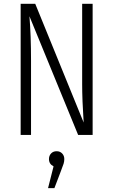

<svg xmlns="http://www.w3.org/2000/svg" viewBox="-20 -705 591 1003"><path d="M463.9 -685.1V0H388.2L133.8 -620.1Q142.1 -520.5 142.1 -387.2V0H87.9V-685.1H164.1L417 -64.9Q409.2 -184.1 409.2 -266.1V-685.1ZM275.9 85Q293.5 85 304.7 96.7Q315.9 108.4 315.9 126Q315.9 138.2 312.3 150.1Q308.6 162.1 296.9 191.9L264.2 277.8H231L259.8 164.1Q235.8 151.9 235.8 126Q235.8 108.4 246.8 96.7Q257.8 85 275.9 85Z"/></svg>

Font: Fira Sans Compressed Light
Style: Regular
Weight: 300
Width: 1
Designer: Carrois Corporate & Edenspiekermann AG
Foundry: Carrois Corporate GbR & Edenspiekermann AG
Version: Version 4.203;PS 004.203;hotconv 1.0.88;makeotf.lib2.5.64775